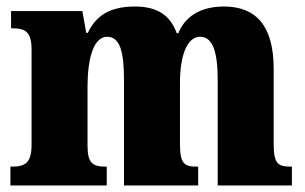

<svg xmlns="http://www.w3.org/2000/svg" viewBox="-20 -570 938 590"><path d="M12 0H308V-58H305C266 -58 249 -67 249 -122V-305C249 -385 266 -457 309 -457C350 -457 361 -408 361 -323V0H589V-58H585C546 -58 533 -67 533 -128V-316C533 -392 552 -457 595 -457C635 -457 649 -408 649 -323V0H877V-58H873C834 -58 821 -67 821 -128V-358C821 -493 765 -550 668 -550C591 -550 547 -515 528 -468H523C503 -524 462 -550 395 -550C309 -550 272 -515 250 -469H245L233 -536H14V-483H17C56 -483 77 -474 77 -418V-125C77 -67 55 -58 16 -58H12Z"/></svg>

Font: Noto Serif Tamil Condensed Black
Style: Regular
Weight: 900
Width: 3
Designer: Indian Type Foundry, Tom Grace, and the Monotype Design Team
Foundry: Monotype Imaging Inc.
Version: Version 2.004